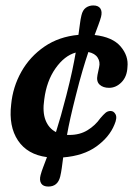

<svg xmlns="http://www.w3.org/2000/svg" viewBox="-20 -572 489 705"><path d="M258.5 -221.5Q247 -176.5 239 -140.8Q231 -105 226 -76.5Q230 -76.5 235 -76.5Q273 -76.5 301.2 -93.8Q329.5 -111 348.5 -138Q359.5 -151 367.5 -157.8Q375.5 -164.5 386 -164.5Q398 -164.5 404.5 -151.8Q411 -139 400 -114Q381.5 -68.5 334 -34.2Q286.5 0 212 6Q209 28.5 206.8 45.2Q204.5 62 201 76.5Q192 113 157.5 113Q138.5 113 131.2 101.5Q124 90 129 71Q132.5 57.5 138.5 42Q144.5 26.5 152.5 5Q80.5 -4.5 46 -56.2Q11.5 -108 21 -188.5Q27 -252.5 58.2 -308.2Q89.5 -364 143 -400.8Q196.5 -437.5 268 -444Q271.5 -467.5 273.5 -484.2Q275.5 -501 279 -515.5Q283.5 -535 295.2 -543.5Q307 -552 322.5 -552Q341 -552 348.5 -540.8Q356 -529.5 351 -510Q347.5 -497 341.5 -481.2Q335.5 -465.5 327.5 -443.5Q393.5 -436 423 -401.2Q452.5 -366.5 448 -326Q446.5 -290.5 426.2 -270Q406 -249.5 380.5 -249.5Q358.5 -249.5 345.8 -261.2Q333 -273 338 -297L344 -325.5Q348.5 -345 338.5 -360.5Q328.5 -376 304.5 -381Q294.5 -351.5 283 -312.5Q271.5 -273.5 258.5 -221.5ZM142.5 -207Q135.5 -161 147.2 -130.8Q159 -100.5 185.5 -87Q194 -113.5 203.5 -147Q213 -180.5 223.5 -221.5Q236.5 -272 244.8 -310.8Q253 -349.5 258 -379Q216.5 -367.5 183.8 -321Q151 -274.5 142.5 -207Z"/></svg>

Font: Fraunces 144pt S100 SemiBold
Style: Italic
Weight: 600
Italic angle: -16°
Version: Version 1.000; ttfautohint (v1.8.3)